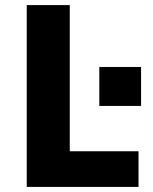

<svg xmlns="http://www.w3.org/2000/svg" viewBox="-20 -734 599 754"><path d="M85 0H524V-140H254V-714H85ZM370 -318H534V-471H370Z"/></svg>

Font: Kathrein 85 Heavy
Style: Regular
Weight: 900
Designer: Lazydogs Typefoundry, based on Open Sans by Ascender Corporation
Foundry: Lazydogs Typefoundry
Version: Version 1.003;PS 001.003;hotconv 1.0.88;makeotf.lib2.5.64775